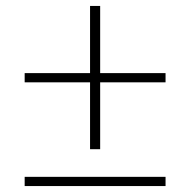

<svg xmlns="http://www.w3.org/2000/svg" viewBox="-20 -626 640 646"><path d="M283 -124V-349H63V-380H283V-606H317V-380H537V-349H317V-124ZM63 0V-31H537V0Z"/></svg>

Font: IBM Plex Sans KR ExtraLight
Style: Regular
Weight: 200
Designer: Mike Abbink; Paul van der Laan; Pieter van Rosmalen; Wujin Sim; Chorong Kim; Dohee Lee;
Foundry: Sandoll Inc.
Version: Version 1.001